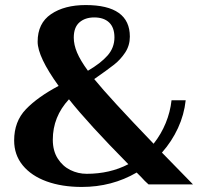

<svg xmlns="http://www.w3.org/2000/svg" viewBox="-20 -730 806 760"><path d="M568 0Q553 -13 538 -30Q538 -30 521 -47Q423 10 304 10Q225 10 164.5 -12Q104 -34 70 -75.5Q36 -117 36 -174Q36 -249 82.5 -297.5Q129 -346 212 -390Q129 -505 129 -565Q129 -638 182 -674Q235 -710 319 -710Q494 -710 494 -585Q494 -550 475.5 -522Q457 -494 431.5 -474Q406 -454 353 -417Q413 -343 588 -161Q618 -199 636 -243Q654 -287 659 -333H715Q709 -276 684.5 -223Q660 -170 621 -126L744 0ZM328 -450Q378 -479 405.5 -510Q433 -541 433 -582Q433 -621 412 -641Q391 -661 353 -661Q317 -661 294.5 -641.5Q272 -622 272 -581Q272 -553 285 -522Q298 -491 328 -450ZM323 -42Q415 -42 488 -80Q329 -241 253 -337Q189 -268 189 -177Q189 -133 208.5 -102.5Q228 -72 258.5 -57Q289 -42 323 -42Z"/></svg>

Font: Trirong
Style: Bold
Weight: 700
Designer: Katatrad Team
Foundry: CadsonDemak
Version: Version 1.001